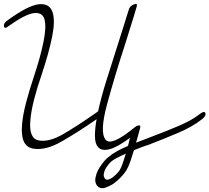

<svg xmlns="http://www.w3.org/2000/svg" viewBox="-41 -749 1082 992"><path d="M994 -162Q1015 -177 1020 -165Q1025 -151 1004 -134Q954 -94 878 -62Q802 -30 727 -1Q707 5 688 12.5Q669 20 651 27Q642 57 633 83.5Q624 110 612 131Q606 140 605 141Q582 173 544 201Q523 214 503.5 220.5Q484 227 471 219Q470 219 469.5 218.5Q469 218 469 218Q466 216 461 211Q445 190 455 158Q461 132 485 100Q504 73 520 62Q552 34 620 5Q621 1 623 -5Q625 -13 626.5 -21Q628 -29 631 -37Q563 13 523 22.5Q483 32 465 10Q450 -7 449.5 -44.5Q449 -82 458 -133Q453 -130 448.5 -126.5Q444 -123 439 -120Q370 -72 281 -20Q192 32 126 18Q63 4 73 -106Q77 -155 93.5 -218Q110 -281 134 -353Q168 -455 184 -534Q200 -613 188 -652Q176 -687 132.5 -681Q89 -675 3 -614Q-17 -597 -21 -614Q-23 -630 -2 -644Q104 -721 159.5 -727Q215 -733 231 -685Q245 -641 228 -557.5Q211 -474 175 -366Q151 -297 135.5 -236.5Q120 -176 116 -130Q107 -35 157 -24Q212 -12 291.5 -59.5Q371 -107 433 -151Q442 -157 450 -162.5Q458 -168 466 -174Q481 -244 507.5 -329Q534 -414 562 -501Q578 -552 594 -602Q610 -652 624 -698Q629 -718 650 -726Q672 -735 665 -714Q651 -665 635 -615.5Q619 -566 604 -516Q550 -351 511.5 -207.5Q473 -64 505 -27Q518 -10 554 -24Q590 -38 656 -92Q664 -98 668 -99Q688 -107 683 -87Q675 -60 665 -22Q664 -19 663 -16.5Q662 -14 662 -12Q680 -19 699 -26Q718 -33 738 -41Q810 -68 881 -98Q952 -128 994 -162ZM609 45Q553 69 532 87Q521 98 515 107Q500 126 497 142Q491 162 501 173Q501 173 502.5 174.5Q504 176 506 178Q506 178 506.5 178Q507 178 507 178Q515 184 539 169Q560 153 575 134Q577 132 577 131Q586 116 593.5 93.5Q601 71 609 45Z"/></svg>

Font: Discipuli Britannica
Style: Regular
Weight: 400
Designer: Peter Wiegel
Foundry: Peter Wiegel
Version: Version 0.001 2009